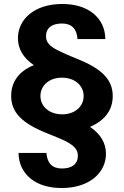

<svg xmlns="http://www.w3.org/2000/svg" viewBox="-20 -726 622 964"><path d="M36 -244C36 -159 95 -105 216 -57C258 -40 290 -27 312 -16C355 7 371 27 371 56C371 97 342 120 291 120C243 120 217 94 213 42H73C74 96 95 139 134 171C173 202 225 218 290 218C428 218 512 142 512 46C512 -8 485 -53 432 -89C508 -122 546 -174 546 -244C546 -329 487 -383 366 -431C324 -448 292 -462 271 -473C227 -495 211 -515 211 -544C211 -585 240 -608 291 -608C340 -608 366 -581 369 -530H509C508 -584 487 -627 448 -659C409 -690 357 -706 292 -706C154 -706 70 -630 70 -534C70 -480 97 -435 150 -399C73 -368 36 -313 36 -244ZM183 -244C183 -296 226 -336 291 -336C356 -336 400 -296 400 -244C400 -192 357 -152 292 -152C227 -152 183 -192 183 -244Z"/></svg>

Font: Poppins SemiBold
Style: Regular
Weight: 600
Designer: Ninad Kale (Devanagari), Jonny Pinhorn (Latin)
Foundry: Indian Type Foundry
Version: 4.004